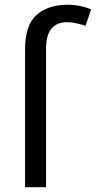

<svg xmlns="http://www.w3.org/2000/svg" viewBox="-20 -785 402 805"><path d="M261 -692Q220 -692 196.5 -666Q173 -640 173 -577V0H85V-577Q85 -680 133.5 -722.5Q182 -765 262 -765Q293 -765 318 -759.5Q343 -754 362 -746L339 -677Q323 -682 302 -687Q281 -692 261 -692Z"/></svg>

Font: Noto Sans
Style: Regular
Weight: 400
Designer: Monotype Design Team
Foundry: Monotype Imaging Inc.
Version: Version 2.007